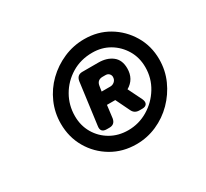

<svg xmlns="http://www.w3.org/2000/svg" viewBox="-110 -947 902 840"><g transform="rotate(-30 341.0 -527.5)"><path d="M363 -271Q294 -271 239 -303.5Q184 -336 152 -391Q120 -446 120 -514Q120 -569 141.5 -618Q163 -667 201 -704Q239 -741 288.5 -762.5Q338 -784 393 -784Q461 -784 515 -752Q569 -720 601.5 -665.5Q634 -611 634 -544Q634 -488 612 -439Q590 -390 552.5 -352Q515 -314 466 -292.5Q417 -271 363 -271ZM362 -342Q416 -342 462 -369.5Q508 -397 536 -443Q564 -489 564 -544Q564 -593 541 -631.5Q518 -670 480 -692.5Q442 -715 394 -715Q335 -715 289 -687Q243 -659 216.5 -613Q190 -567 190 -512Q190 -464 212.5 -425.5Q235 -387 274 -364.5Q313 -342 362 -342ZM282 -393Q250 -393 255 -425L283 -636Q288 -664 315 -664H396Q438 -664 465.5 -643Q493 -622 493 -579Q493 -525 448 -499L483 -428Q490 -412 484 -402.5Q478 -393 462 -393H447Q422 -393 412 -415L378 -485H336L328 -421Q323 -393 296 -393ZM345 -547H389Q401 -547 410.5 -555.5Q420 -564 420 -578Q420 -587 413.5 -594Q407 -601 395 -601H381Q353 -601 349 -573Z"/></g></svg>

Font: Pitagon Sans Text Bold
Style: Italic
Weight: 700
Italic angle: -8°
Designer: Travis Tran
Foundry: Pitagon
Version: Version 1.001; ttfautohint (v1.8.4.7-5d5b);gftools[0.9.26]